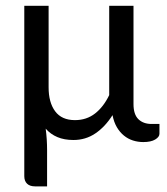

<svg xmlns="http://www.w3.org/2000/svg" viewBox="-20 -498 590 679"><path d="M151.9 -477.5V-189Q151.9 -135.7 175 -104.5Q198.2 -73.2 245.1 -73.2Q286.1 -73.2 316.2 -96.7Q346.2 -120.1 366.2 -161.6V-477.5H452.1V-129.9Q452.1 -93.3 469.5 -76.4Q486.8 -59.6 516.1 -59.6H543.9V-24.9Q543.9 -13.7 528.8 -4.6Q513.7 4.4 486.8 4.4Q467.8 4.4 450.2 -1.2Q432.6 -6.8 418.2 -18.6Q403.8 -30.3 393.3 -48.1Q382.8 -65.9 377.9 -90.8Q351.6 -49.3 317.1 -26.1Q282.7 -2.9 239.7 -2.9Q207 -2.9 182.9 -13.2Q158.7 -23.4 141.6 -43Q144 -24.4 145.3 -5.1Q146.5 14.2 146.5 30.8V161.1H104Q85.4 161.1 75.7 151.6Q65.9 142.1 65.9 125V-477.5Z"/></svg>

Font: Carlito
Style: Regular
Weight: 400
Designer: Lukasz Dziedzic
Foundry: tyPoland Lukasz Dziedzic
Version: Version 1.104